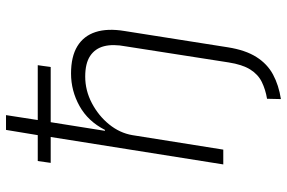

<svg xmlns="http://www.w3.org/2000/svg" viewBox="-174 -570 932 623"><g transform="rotate(-90 291.5 -259.0)"><path d="M281 187 282 142Q312 137 336.5 125Q361 113 377 87.5Q393 62 400 17L452 -316Q460 -358 452.5 -387Q445 -416 421 -432Q397 -448 354 -448Q309 -448 268 -426.5Q227 -405 199 -370.5Q171 -336 164 -295L117 0H69L158 -560H74L80 -602H164L181 -705H229L213 -602H391L385 -560H206L178 -384H181Q209 -439 258.5 -466.5Q308 -494 364 -494Q419 -494 452.5 -473.5Q486 -453 498.5 -414.5Q511 -376 502 -321L449 15Q440 72 417.5 107.5Q395 143 360.5 161.5Q326 180 281 187Z"/></g></svg>

Font: Nunito Sans 7pt SemiCondensed ExtraLight
Style: Italic
Weight: 250
Width: 4
Italic angle: -9°
Designer: Vernon Adams
Foundry: Vernon Adams
Version: Version 3.101;gftools[0.9.27]